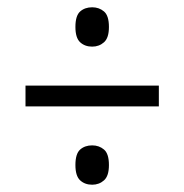

<svg xmlns="http://www.w3.org/2000/svg" viewBox="-20 -621 505 527"><path d="M233 -493Q213 -493 200 -505Q187 -517 187 -547Q187 -578 200 -589.5Q213 -601 233 -601Q252 -601 265.5 -589.5Q279 -578 279 -547Q279 -517 265.5 -505Q252 -493 233 -493ZM50 -329V-386H416V-329ZM233 -114Q213 -114 200 -126Q187 -138 187 -168Q187 -199 200 -210.5Q213 -222 233 -222Q252 -222 265.5 -210.5Q279 -199 279 -168Q279 -138 265.5 -126Q252 -114 233 -114Z"/></svg>

Font: Noto Serif Tamil Condensed
Style: Regular
Weight: 400
Width: 3
Designer: Indian Type Foundry, Tom Grace, and the Monotype Design Team
Foundry: Monotype Imaging Inc.
Version: Version 2.004